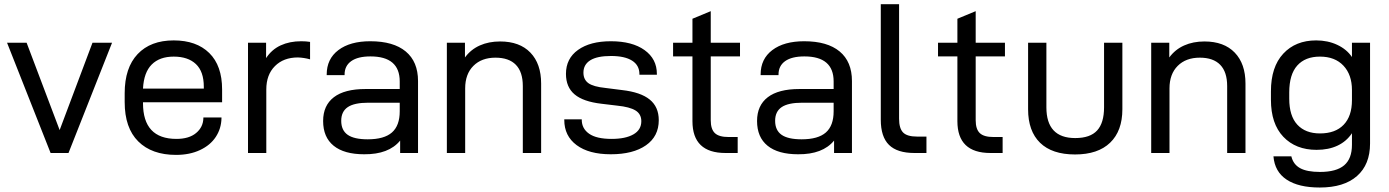

<svg xmlns="http://www.w3.org/2000/svg" viewBox="-20 -710 6445 891"><path d="M12.7 -511.7H103.5L256.8 -106.4L409.2 -511.7H500L297.9 0H214.8Z M643.6 -235.4V-231.4Q643.6 -65.4 798.8 -65.4Q857.4 -65.4 890.1 -92.8Q922.9 -120.1 923.8 -162.1V-165H1007.8V-161.1Q1006.8 -113.3 981.4 -74.7Q956.1 -36.1 908.2 -13.7Q860.4 8.8 796.9 8.8Q684.6 8.8 621.6 -53.7Q558.6 -116.2 558.6 -236.3V-277.3Q558.6 -395.5 618.7 -459Q678.7 -522.5 786.1 -522.5Q891.6 -522.5 951.2 -463.9Q1010.7 -405.3 1010.7 -294.9V-235.4ZM643.6 -298.8H925.8V-307.6Q925.8 -377.9 889.2 -412.6Q852.5 -447.3 786.1 -447.3Q720.7 -447.3 684.1 -410.6Q647.5 -374 643.6 -298.8Z M1130.9 -511.7H1214.8V-440.4Q1241.2 -480.5 1282.7 -499.5Q1324.2 -518.6 1377.9 -518.6Q1400.4 -518.6 1418.9 -515.6V-434.6Q1391.6 -442.4 1362.3 -443.4Q1295.9 -443.4 1255.9 -403.3Q1215.8 -363.3 1215.8 -294.9V0H1130.9Z M1919.9 -334V0H1836.9V-57.6Q1784.2 6.8 1669.9 5.9Q1577.1 5.9 1528.3 -33.7Q1479.5 -73.2 1479.5 -148.4Q1479.5 -220.7 1529.3 -258.8Q1579.1 -296.9 1675.8 -296.9H1835V-332Q1835 -448.2 1699.2 -448.2Q1640.6 -448.2 1609.9 -426.3Q1579.1 -404.3 1579.1 -364.3V-361.3H1496.1V-364.3Q1496.1 -436.5 1550.3 -477.5Q1604.5 -518.6 1698.2 -518.6Q1805.7 -518.6 1862.8 -471.2Q1919.9 -423.8 1919.9 -334ZM1835 -193.4V-233.4H1689.5Q1624 -233.4 1593.8 -212.9Q1563.5 -192.4 1563.5 -149.4Q1563.5 -105.5 1593.3 -84.5Q1623 -63.5 1686.5 -63.5Q1762.7 -63.5 1798.8 -95.2Q1835 -127 1835 -193.4Z M2053.7 -511.7H2137.7V-443.4Q2165 -480.5 2206.5 -499Q2248 -517.6 2300.8 -517.6Q2391.6 -517.6 2441.4 -465.8Q2491.2 -414.1 2491.2 -322.3V0H2406.2V-310.5Q2406.2 -376 2374 -409.2Q2341.8 -442.4 2279.3 -442.4Q2214.8 -442.4 2176.8 -404.3Q2138.7 -366.2 2138.7 -299.8V0H2053.7Z M2598.6 -153.3V-156.2H2679.7V-154.3Q2679.7 -113.3 2713.9 -89.4Q2748 -65.4 2818.4 -65.4Q2882.8 -65.4 2919.4 -86.4Q2956.1 -107.4 2956.1 -147.5Q2956.1 -180.7 2929.2 -197.3Q2902.3 -213.9 2844.7 -219.7L2771.5 -228.5Q2686.5 -238.3 2646.5 -272Q2606.4 -305.7 2606.4 -367.2Q2606.4 -438.5 2662.6 -478.5Q2718.8 -518.6 2814.5 -518.6Q2914.1 -518.6 2971.2 -477.5Q3028.3 -436.5 3028.3 -367.2V-363.3H2947.3V-366.2Q2947.3 -407.2 2913.1 -428.7Q2878.9 -450.2 2815.4 -450.2Q2751 -450.2 2719.2 -430.2Q2687.5 -410.2 2687.5 -373Q2687.5 -340.8 2710.4 -324.2Q2733.4 -307.6 2790 -301.8L2867.2 -292Q2953.1 -282.2 2995.1 -248Q3037.1 -213.9 3037.1 -152.3Q3037.1 -77.1 2977.5 -35.6Q2918 5.9 2814.5 5.9Q2712.9 5.9 2655.8 -36.6Q2598.6 -79.1 2598.6 -153.3Z M3278.3 -448.2V-152.3Q3278.3 -110.4 3297.4 -92.3Q3316.4 -74.2 3360.4 -74.2H3403.3V0H3346.7Q3193.4 0 3193.4 -147.5V-448.2H3103.5V-511.7H3193.4V-623L3278.3 -658.2V-511.7H3414.1V-448.2Z M3933.6 -334V0H3850.6V-57.6Q3797.9 6.8 3683.6 5.9Q3590.8 5.9 3542 -33.7Q3493.2 -73.2 3493.2 -148.4Q3493.2 -220.7 3543 -258.8Q3592.8 -296.9 3689.5 -296.9H3848.6V-332Q3848.6 -448.2 3712.9 -448.2Q3654.3 -448.2 3623.5 -426.3Q3592.8 -404.3 3592.8 -364.3V-361.3H3509.8V-364.3Q3509.8 -436.5 3564 -477.5Q3618.2 -518.6 3711.9 -518.6Q3819.3 -518.6 3876.5 -471.2Q3933.6 -423.8 3933.6 -334ZM3848.6 -193.4V-233.4H3703.1Q3637.7 -233.4 3607.4 -212.9Q3577.1 -192.4 3577.1 -149.4Q3577.1 -105.5 3606.9 -84.5Q3636.7 -63.5 3700.2 -63.5Q3776.4 -63.5 3812.5 -95.2Q3848.6 -127 3848.6 -193.4Z M4067.4 -154.3V-690.4H4152.3V-159.2Q4152.3 -114.3 4170.9 -95.2Q4189.5 -76.2 4235.4 -76.2H4279.3V0H4223.6Q4143.6 0 4105.5 -37.6Q4067.4 -75.2 4067.4 -154.3Z M4507.8 -448.2V-152.3Q4507.8 -110.4 4526.9 -92.3Q4545.9 -74.2 4589.8 -74.2H4632.8V0H4576.2Q4422.9 0 4422.9 -147.5V-448.2H4333V-511.7H4422.9V-623L4507.8 -658.2V-511.7H4643.6V-448.2Z M4751 -203.1V-511.7H4835.9V-211.9Q4835.9 -69.3 4969.7 -69.3Q5039.1 -69.3 5071.3 -104.5Q5103.5 -139.6 5103.5 -211.9V-511.7H5188.5V-203.1Q5188.5 -102.5 5131.8 -47.9Q5075.2 6.8 4968.8 6.8Q4862.3 6.8 4806.6 -47.4Q4751 -101.6 4751 -203.1Z M5322.3 -511.7H5406.2V-443.4Q5433.6 -480.5 5475.1 -499Q5516.6 -517.6 5569.3 -517.6Q5660.2 -517.6 5710 -465.8Q5759.8 -414.1 5759.8 -322.3V0H5674.8V-310.5Q5674.8 -376 5642.6 -409.2Q5610.4 -442.4 5547.9 -442.4Q5483.4 -442.4 5445.3 -404.3Q5407.2 -366.2 5407.2 -299.8V0H5322.3Z M5889.6 15.6H5972.7Q5981.4 52.7 6013.2 70.3Q6044.9 87.9 6105.5 87.9Q6181.6 87.9 6217.8 57.1Q6253.9 26.4 6253.9 -38.1V-91.8Q6228.5 -53.7 6187 -34.2Q6145.5 -14.6 6089.8 -14.6Q5993.2 -14.6 5935.5 -75.2Q5877.9 -135.7 5877.9 -247.1V-286.1Q5877.9 -399.4 5935.1 -460.9Q5992.2 -522.5 6087.9 -522.5Q6141.6 -522.5 6185.5 -502Q6229.5 -481.4 6253.9 -445.3V-511.7H6337.9V-43.9Q6337.9 53.7 6277.3 106.9Q6216.8 160.2 6104.5 160.2Q6005.9 160.2 5950.7 123.5Q5895.5 86.9 5889.6 15.6ZM6253.9 -245.1V-292Q6253.9 -363.3 6214.4 -405.3Q6174.8 -447.3 6105.5 -447.3Q6037.1 -447.3 6000 -405.8Q5962.9 -364.3 5962.9 -281.2V-252Q5962.9 -171.9 6000.5 -131.3Q6038.1 -90.8 6105.5 -90.8Q6176.8 -90.8 6215.3 -130.9Q6253.9 -170.9 6253.9 -245.1Z"/></svg>

Font: Dinish Expanded
Style: Regular
Weight: 400
Width: 7
Designer: Charles Nix
Foundry: Playbeing
Version: Version 2.005; ttfautohint (v1.8.3)